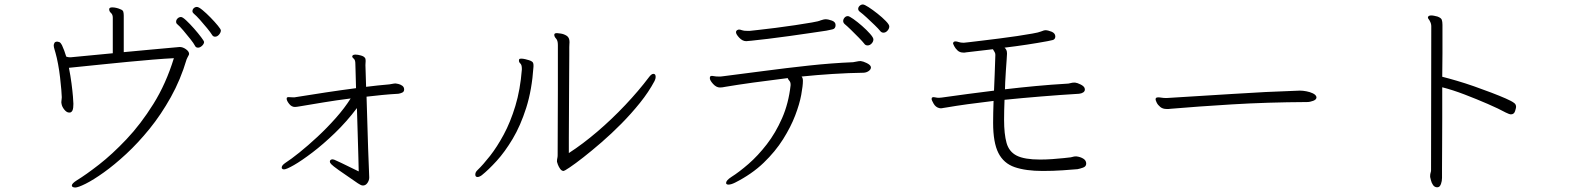

<svg xmlns="http://www.w3.org/2000/svg" viewBox="-20 -784 7040 858"><path d="M941 -620Q932 -620 927 -629Q921 -639 905.5 -658Q890 -677 873.5 -695.5Q857 -714 846 -723Q840 -728 840 -734Q840 -742 846 -747.5Q852 -753 860 -753Q868 -753 885 -739Q902 -725 921 -705.5Q940 -686 953.5 -669.5Q967 -653 967 -648Q967 -639 959 -629.5Q951 -620 941 -620ZM289 -281Q278 -281 267.5 -294Q257 -307 255 -320Q255 -322 254.5 -323.5Q254 -325 254 -327Q254 -332 255 -337.5Q256 -343 256 -348V-351Q256 -359 254 -383Q252 -407 248.5 -437.5Q245 -468 239.5 -497.5Q234 -527 228 -548Q227 -553 223.5 -563.5Q220 -574 220 -583Q220 -583 222.5 -590.5Q225 -598 236 -598Q239 -598 245 -596Q249 -594 252 -590Q255 -586 257 -582Q262 -571 267 -558Q272 -545 276 -531Q284 -528 292 -528H296L484 -546V-705Q484 -719 476 -726Q468 -733 468 -742V-744Q469 -751 482 -751Q491 -751 501 -748.5Q511 -746 517 -743Q529 -739 531 -731.5Q533 -724 533 -714V-551Q594 -557 650.5 -562Q707 -567 744 -570.5Q781 -574 783 -574Q797 -574 811 -564Q825 -554 825 -543Q825 -540 822 -535Q820 -531 818 -527.5Q816 -524 814 -519Q787 -428 743.5 -350Q700 -272 648.5 -208.5Q597 -145 544 -96Q491 -47 444 -13.5Q397 20 363 37Q329 54 316 54Q309 54 304 51Q301 48 301 45Q301 36 323 22Q364 -3 422.5 -48.5Q481 -94 545 -161.5Q609 -229 665.5 -319.5Q722 -410 757 -524Q716 -522 662 -517.5Q608 -513 550.5 -507.5Q493 -502 440 -496.5Q387 -491 347 -487Q307 -483 288 -481Q295 -446 299.5 -411.5Q304 -377 306 -352.5Q308 -328 308 -320Q308 -301 304.5 -292Q301 -283 293 -281ZM892 -597Q892 -588 883 -579.5Q874 -571 865 -571Q855 -571 851 -580Q846 -590 831 -609Q816 -628 799.5 -647.5Q783 -667 772 -676Q767 -680 767 -687Q767 -695 773.5 -701.5Q780 -708 789 -708Q796 -708 812.5 -692.5Q829 -677 847.5 -656Q866 -635 879 -617.5Q892 -600 892 -597Z M1575 -301Q1529 -240 1476.5 -189.5Q1424 -139 1376 -102.5Q1328 -66 1294 -46.5Q1260 -27 1249 -27Q1243 -27 1240 -31Q1239 -32 1239 -36Q1239 -45 1255 -56Q1280 -72 1318 -102.5Q1356 -133 1398.5 -172.5Q1441 -212 1480.5 -256.5Q1520 -301 1547 -344Q1483 -336 1426 -326.5Q1369 -317 1321 -309Q1314 -308 1308.5 -307Q1303 -306 1298 -306Q1283 -306 1272 -320Q1261 -334 1261 -343Q1261 -348 1264 -349Q1265 -350 1270 -350Q1274 -350 1279 -349.5Q1284 -349 1291 -349Q1293 -349 1296 -349Q1299 -349 1302 -350Q1370 -361 1436 -371Q1502 -381 1571 -390Q1570 -436 1569 -464.5Q1568 -493 1568 -499Q1568 -516 1561 -521.5Q1554 -527 1554 -532Q1554 -534 1555 -535Q1558 -540 1569 -540Q1579 -540 1593 -536Q1607 -532 1611 -525Q1614 -522 1614 -512Q1614 -508 1613.5 -503Q1613 -498 1613 -493Q1613 -488 1614 -462Q1615 -436 1616 -396Q1642 -399 1667.5 -402Q1693 -405 1720 -407Q1728 -408 1734.5 -409.5Q1741 -411 1748 -411Q1750 -411 1759.5 -409Q1769 -407 1777.5 -401Q1786 -395 1786 -384Q1786 -374 1777 -370Q1768 -366 1760 -365Q1723 -363 1687.5 -359.5Q1652 -356 1618 -352Q1620 -298 1621.5 -237Q1623 -176 1625 -121.5Q1627 -67 1628.5 -31Q1630 5 1630 9Q1630 22 1622 33.5Q1614 45 1602 45Q1596 45 1590 41.5Q1584 38 1579 35Q1520 -5 1493.5 -24Q1467 -43 1460.5 -50Q1454 -57 1454 -61Q1454 -72 1467 -72Q1469 -72 1474.5 -70Q1480 -68 1504 -56.5Q1528 -45 1583 -18Q1583 -36 1581.5 -81Q1580 -126 1578.5 -184.5Q1577 -243 1575 -301Z M2469 -64Q2469 -71 2470.5 -77Q2472 -83 2472 -90Q2472 -162 2472.5 -238Q2473 -314 2473 -384Q2473 -454 2473 -506.5Q2473 -559 2473 -583Q2473 -603 2465 -611.5Q2457 -620 2457 -628V-629Q2457 -636 2469 -636Q2472 -636 2486 -634Q2500 -632 2512.5 -624Q2525 -616 2525 -596Q2525 -592 2524.5 -586.5Q2524 -581 2524 -574Q2524 -568 2524 -538.5Q2524 -509 2523.5 -464Q2523 -419 2523 -367Q2523 -315 2522.5 -263.5Q2522 -212 2522 -169Q2522 -126 2522 -100Q2584 -140 2649 -195.5Q2714 -251 2774 -314.5Q2834 -378 2880 -439Q2891 -454 2900 -454Q2910 -454 2910 -440Q2910 -432 2905 -422Q2879 -373 2840 -324.5Q2801 -276 2756.5 -231Q2712 -186 2668 -148Q2624 -110 2587 -81Q2550 -52 2526 -36Q2502 -20 2499 -20Q2490 -20 2483.5 -29Q2477 -38 2473 -48.5Q2469 -59 2469 -61ZM2364 -486Q2357 -382 2331.5 -302Q2306 -222 2271 -163.5Q2236 -105 2199.5 -65Q2163 -25 2133 -1Q2122 7 2114 7Q2104 7 2104 -4Q2104 -15 2114 -24Q2139 -48 2170 -87.5Q2201 -127 2231 -182.5Q2261 -238 2283 -310.5Q2305 -383 2312 -473V-477Q2312 -494 2305.5 -500Q2299 -506 2299 -513Q2299 -517 2300 -519Q2302 -522 2309 -522Q2317 -522 2327.5 -519.5Q2338 -517 2344 -515Q2354 -512 2359 -507.5Q2364 -503 2364 -492Z M3928 -638Q3919 -638 3913 -646Q3906 -655 3888.5 -672Q3871 -689 3852.5 -706Q3834 -723 3823 -731Q3815 -737 3815 -744Q3815 -752 3821.5 -758Q3828 -764 3836 -764Q3843 -764 3861.5 -752Q3880 -740 3901.5 -723Q3923 -706 3938.5 -690Q3954 -674 3954 -666Q3954 -656 3946 -647Q3938 -638 3928 -638ZM3857 -581Q3847 -581 3842 -589Q3835 -598 3818 -615.5Q3801 -633 3783 -650.5Q3765 -668 3754 -677Q3748 -683 3748 -690Q3748 -698 3754 -705Q3760 -712 3769 -712Q3775 -712 3793.5 -699Q3812 -686 3832.5 -668Q3853 -650 3868 -633Q3883 -616 3883 -608Q3883 -598 3875 -589.5Q3867 -581 3857 -581ZM3661 -697Q3663 -697 3664.5 -697.5Q3666 -698 3669 -698Q3681 -698 3697.5 -692Q3714 -686 3714 -672Q3714 -655 3699 -652.5Q3684 -650 3673 -647Q3646 -643 3602 -636.5Q3558 -630 3508 -623Q3458 -616 3412.5 -610.5Q3367 -605 3337 -602Q3331 -602 3325.5 -601Q3320 -600 3315 -600Q3298 -600 3283.5 -615.5Q3269 -631 3269 -640Q3269 -648 3278 -651Q3279 -651 3280 -651.5Q3281 -652 3282 -652Q3288 -652 3295.5 -649Q3303 -646 3321 -646H3330Q3339 -647 3371 -650.5Q3403 -654 3446.5 -659.5Q3490 -665 3533 -671.5Q3576 -678 3608 -683.5Q3640 -689 3647 -693ZM3827 -511Q3837 -510 3852.5 -502.5Q3868 -495 3871 -487Q3871 -486 3871.5 -485Q3872 -484 3872 -483Q3872 -474 3862.5 -467Q3853 -460 3840 -459Q3772 -458 3701 -453.5Q3630 -449 3562 -442Q3568 -436 3568 -423Q3568 -401 3560.5 -360Q3553 -319 3533.5 -268Q3514 -217 3479.5 -162Q3445 -107 3392.5 -56.5Q3340 -6 3265 32Q3247 41 3235 41Q3229 41 3226 38Q3225 37 3225 33Q3225 22 3248 7Q3283 -15 3325 -51.5Q3367 -88 3406.5 -139Q3446 -190 3475 -256Q3504 -322 3513 -403V-406Q3513 -417 3507.5 -423Q3502 -429 3500 -435Q3418 -425 3346 -415Q3274 -405 3221 -396Q3208 -393 3197 -393Q3181 -393 3166.5 -409Q3152 -425 3152 -435Q3152 -442 3155.5 -443.5Q3159 -445 3161 -445Q3165 -445 3172 -443.5Q3179 -442 3191 -442Q3195 -442 3199.5 -442Q3204 -442 3209 -443Q3297 -454 3395 -467Q3493 -480 3594.5 -491Q3696 -502 3792 -506Q3800 -507 3808.5 -509Q3817 -511 3824 -511Z M4791 -85Q4808 -83 4821 -75Q4834 -67 4834 -53Q4834 -40 4820 -35Q4806 -30 4795 -28Q4772 -26 4729.5 -23Q4687 -20 4640 -20Q4564 -20 4514.5 -37Q4465 -54 4441.5 -100.5Q4418 -147 4418 -235Q4418 -255 4418.5 -280Q4419 -305 4420 -333Q4292 -318 4211 -304Q4201 -303 4195 -301.5Q4189 -300 4184 -300Q4180 -300 4177 -301Q4161 -305 4152 -321Q4143 -337 4143 -341Q4143 -348 4147 -349Q4149 -350 4152 -350Q4156 -350 4161.5 -348.5Q4167 -347 4176 -347Q4183 -347 4188 -348Q4246 -356 4304.5 -364Q4363 -372 4422 -379Q4424 -417 4425 -451.5Q4426 -486 4427 -509.5Q4428 -533 4428 -539Q4428 -547 4424 -552.5Q4420 -558 4417 -564L4297 -550Q4294 -549 4291 -549Q4288 -549 4285 -549Q4269 -549 4259 -558.5Q4249 -568 4244 -578Q4239 -588 4239 -589Q4239 -599 4250 -599Q4256 -599 4264.5 -596Q4273 -593 4287 -593Q4288 -593 4310.5 -595.5Q4333 -598 4369 -602.5Q4405 -607 4446 -612Q4487 -617 4526 -623Q4565 -629 4593.5 -634Q4622 -639 4631 -643Q4636 -645 4645 -648Q4647 -648 4648.5 -648.5Q4650 -649 4651 -649Q4663 -649 4679 -642.5Q4695 -636 4696 -622Q4696 -608 4684 -605Q4672 -602 4661 -600Q4618 -592 4568.5 -584.5Q4519 -577 4469 -571Q4474 -567 4477 -561Q4480 -555 4480 -546V-543Q4480 -539 4478.5 -517.5Q4477 -496 4475 -468Q4473 -440 4472 -416.5Q4471 -393 4471 -385Q4539 -393 4608.5 -399.5Q4678 -406 4747 -410Q4755 -410 4763.5 -412.5Q4772 -415 4781 -415H4784Q4794 -414 4809 -406.5Q4824 -399 4827 -390Q4828 -388 4828 -384Q4828 -376 4820.5 -371Q4813 -366 4802 -365Q4719 -360 4633.5 -353Q4548 -346 4469 -338Q4468 -314 4467.5 -291Q4467 -268 4467 -249Q4467 -185 4478 -145.5Q4489 -106 4523.5 -88.5Q4558 -71 4628 -71Q4654 -71 4682.5 -73Q4711 -75 4734 -77.5Q4757 -80 4765 -81Q4771 -82 4775.5 -83.5Q4780 -85 4786 -85Z M5790 -379Q5802 -379 5818 -376Q5834 -373 5846.5 -367Q5859 -361 5862 -353Q5862 -352 5862.5 -351.5Q5863 -351 5863 -349Q5863 -339 5848.5 -333.5Q5834 -328 5821 -328Q5641 -327 5485 -317.5Q5329 -308 5213 -298Q5207 -297 5202.5 -297Q5198 -297 5193 -297Q5176 -297 5165 -306Q5154 -315 5149 -325.5Q5144 -336 5144 -340Q5144 -346 5149 -348Q5151 -349 5155 -349Q5162 -349 5171 -347.5Q5180 -346 5190 -346H5194Q5334 -354 5484.5 -364Q5635 -374 5787 -379Z M6371 2Q6371 -6 6373 -12Q6375 -18 6375 -22L6376 -667Q6376 -679 6369 -691Q6368 -694 6364.5 -698Q6361 -702 6361 -706V-707Q6363 -715 6376 -715Q6382 -715 6389 -713.5Q6396 -712 6404 -710Q6420 -704 6423 -695.5Q6426 -687 6426 -673V-613Q6426 -588 6426 -546Q6426 -504 6425 -441Q6453 -434 6490.5 -423Q6528 -412 6568 -398Q6608 -384 6644.5 -370Q6681 -356 6708.5 -344Q6736 -332 6746 -324Q6755 -318 6755 -306Q6755 -302 6750.5 -287.5Q6746 -273 6732 -273Q6725 -273 6709 -281Q6678 -298 6628.5 -319.5Q6579 -341 6525.5 -361.5Q6472 -382 6425 -394Q6425 -326 6425 -256.5Q6425 -187 6424.5 -128.5Q6424 -70 6424 -32Q6424 6 6424 11Q6424 25 6419.5 37.5Q6415 50 6408 52Q6407 52 6405.5 52.5Q6404 53 6403 53Q6391 53 6384 43Q6377 33 6374.5 21.5Q6372 10 6371 7Z"/></svg>

Font: Moon Stars Kai T Light
Style: Regular
Weight: 300
Designer: GuiWonder
Version: Version 1.101